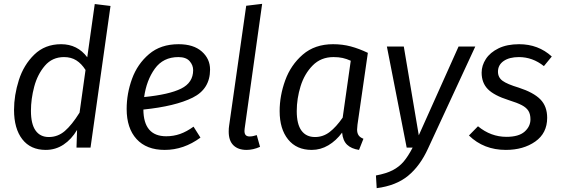

<svg xmlns="http://www.w3.org/2000/svg" viewBox="-20 -768 2920 999"><path d="M555 -737 451 0H378L381 -92Q352 -43 310.5 -15.5Q269 12 218 12Q139 12 96 -43.5Q53 -99 53 -196Q53 -272 78 -351Q103 -430 158.5 -484Q214 -538 298 -538Q383 -538 434 -470L473 -747ZM141 -191Q141 -123 165 -89Q189 -55 234 -55Q281 -55 317.5 -86.5Q354 -118 394 -182L425 -404Q404 -437 377 -454Q350 -471 313 -471Q252 -471 213.5 -426Q175 -381 158 -317Q141 -253 141 -191Z M726 -198Q727 -59 845 -59Q883 -59 917 -71Q951 -83 987 -109L1023 -52Q936 12 837 12Q742 12 690.5 -44.5Q639 -101 639 -201Q639 -281 667 -358Q695 -435 755.5 -486.5Q816 -538 909 -538Q987 -538 1030 -500Q1073 -462 1073 -406Q1073 -305 982.5 -260Q892 -215 726 -198ZM985 -403Q985 -429 966.5 -450Q948 -471 908 -471Q829 -471 785.5 -410.5Q742 -350 730 -263Q860 -276 922.5 -307Q985 -338 985 -403Z M1253 -99 1252 -87Q1252 -72 1258.5 -65Q1265 -58 1279 -58Q1295 -58 1316 -65L1333 -4Q1297 12 1263 12Q1219 12 1194.5 -12Q1170 -36 1170 -83Q1170 -102 1172 -113L1261 -738L1344 -748Z M1894 -493 1840 -119Q1838 -99 1838 -94Q1838 -76 1845.5 -64.5Q1853 -53 1871 -46L1848 12Q1808 6 1786 -15Q1764 -36 1760 -78Q1729 -36 1688.5 -12Q1648 12 1602 12Q1523 12 1479 -42.5Q1435 -97 1435 -190Q1435 -270 1464 -350Q1493 -430 1555.5 -484Q1618 -538 1713 -538Q1762 -538 1805 -526.5Q1848 -515 1894 -493ZM1524 -190Q1524 -122 1548.5 -88.5Q1573 -55 1619 -55Q1661 -55 1695 -81Q1729 -107 1763 -156L1805 -452Q1783 -462 1762.5 -466.5Q1742 -471 1715 -471Q1650 -471 1607 -427.5Q1564 -384 1544 -319.5Q1524 -255 1524 -190Z M2207 5Q2166 95 2103.5 146.5Q2041 198 1940 211L1936 145Q1990 135 2023.5 117.5Q2057 100 2080 73Q2103 46 2127 0H2096L1993 -526H2081L2159 -64L2366 -526H2453Z M2851 -474 2810 -424Q2751 -471 2680 -471Q2630 -471 2600.5 -450.5Q2571 -430 2571 -395Q2571 -365 2595 -347.5Q2619 -330 2679 -312Q2756 -287 2791.5 -251Q2827 -215 2827 -155Q2827 -75 2765 -31.5Q2703 12 2612 12Q2497 12 2420 -63L2467 -111Q2534 -56 2615 -56Q2679 -56 2709.5 -83Q2740 -110 2740 -147Q2740 -174 2729.5 -191Q2719 -208 2695.5 -220.5Q2672 -233 2627 -247Q2551 -271 2518.5 -304Q2486 -337 2486 -390Q2486 -427 2508 -461Q2530 -495 2574 -516.5Q2618 -538 2681 -538Q2781 -538 2851 -474Z"/></svg>

Font: Fira Sans TEST Book
Style: Italic
Weight: 350
Italic angle: -8°
Designer: Carrois Corporate & Edenspiekermann AG
Foundry: Carrois Corporate GbR & Edenspiekermann AG
Version: Version 4.201